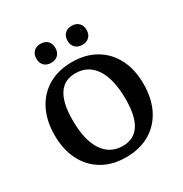

<svg xmlns="http://www.w3.org/2000/svg" viewBox="-153 -752 834 877"><g transform="rotate(-30 264.0 -313.5)"><path d="M181.6 -536.1Q158.7 -536.1 145.3 -549.6Q131.8 -563 131.8 -585.9Q131.8 -608.9 145.3 -622.6Q158.7 -636.2 181.6 -636.2Q205.1 -636.2 218.5 -622.6Q231.9 -608.9 231.9 -585.9Q231.9 -563 218.5 -549.6Q205.1 -536.1 181.6 -536.1ZM346.2 -536.1Q323.2 -536.1 309.6 -549.6Q295.9 -563 295.9 -585.9Q295.9 -608.9 309.6 -622.6Q323.2 -636.2 346.2 -636.2Q369.1 -636.2 382.8 -622.6Q396.5 -608.9 396.5 -585.9Q396.5 -563 382.8 -549.6Q369.1 -536.1 346.2 -536.1ZM263.7 8.8Q191.9 8.8 139.4 -22Q86.9 -52.7 58.1 -108.9Q29.3 -165 29.3 -241.2Q29.3 -317.9 58.1 -374.3Q86.9 -430.7 139.6 -461.4Q192.4 -492.2 264.2 -492.2Q335.4 -492.2 388.2 -461.4Q440.9 -430.7 469.7 -374.8Q498.5 -318.8 498.5 -242.2Q498.5 -165.5 469.7 -109.1Q440.9 -52.7 388.2 -22Q335.4 8.8 263.7 8.8ZM275.9 -43.5Q393.1 -43.5 393.1 -223.1Q393.1 -327.6 356.4 -383.8Q319.8 -439.9 252 -439.9Q134.8 -439.9 134.8 -260.3Q134.8 -155.3 171.6 -99.4Q208.5 -43.5 275.9 -43.5Z"/></g></svg>

Font: Markazi Text Medium
Style: Regular
Weight: 500
Designer: Borna Izadpanah (Arabic designer), Fiona Ross (Arabic design director) and Florian Runge (Latin designer)
Foundry: Borna Izadpanah and Florian Runge
Version: Version 1.001